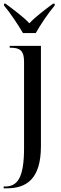

<svg xmlns="http://www.w3.org/2000/svg" viewBox="-29 -786 333 1046"><path d="M96 -606H166C191 -651 234 -715 269 -756V-766H260C222 -738 163 -694 131 -659C99 -694 39 -738 1 -766H-7V-756C27 -715 70 -651 96 -606ZM-9 240H7C115 240 194 190 194 10V-536H24V-526H29C82 -526 102 -508 102 -450V21C102 187 64 230 -2 230H-9Z"/></svg>

Font: Noto Serif Display SemiCondensed
Style: Regular
Weight: 400
Width: 4
Designer: Monotype Design Team
Foundry: Monotype Imaging Inc.
Version: Version 2.009